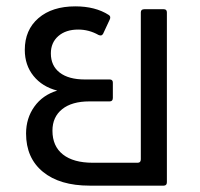

<svg xmlns="http://www.w3.org/2000/svg" viewBox="-20 -584 629 604"><path d="M262 0Q168 0 115 -43.5Q62 -87 62 -164Q62 -212 88 -248.5Q114 -285 160 -299Q113 -311 85.5 -345Q58 -379 58 -427Q58 -490 101 -527Q144 -564 217 -564Q280 -564 322 -537Q330 -532 325 -522L304 -477Q301 -473 298 -472.5Q295 -472 290 -474Q260 -491 226 -491Q187 -491 163.5 -470.5Q140 -450 140 -416Q140 -377 168 -355.5Q196 -334 247 -334H325Q335 -334 335 -324V-276Q335 -265 325 -265H261Q206 -265 175.5 -240.5Q145 -216 145 -173Q145 -124 178 -98Q211 -72 272 -72H413Q423 -72 423 -83V-545Q423 -555 434 -555H495Q505 -555 505 -545V-11Q505 0 495 0Z"/></svg>

Font: LINE Seed Sans TH
Style: Regular
Weight: 400
Designer: Dalton Maag Ltd | Thai characters by Cadson Demak Co.,Ltd.
Foundry: Dalton Maag Ltd
Version: Version 1.002